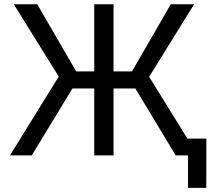

<svg xmlns="http://www.w3.org/2000/svg" viewBox="-20 -748 1019 924"><path d="M526.4 -727.5V-404.3H615.2L801.8 -727.5H914.1L697.8 -378.4L932.1 0H825.7L631.3 -322.3H526.4V0H433.6V-322.3H328.6L132.8 0H27.8L262.7 -379.4L46.4 -727.5H159.2L346.7 -404.3H433.6V-727.5ZM884.8 156.2V0H848.1V-81.1H973.1L972.7 156.2Z"/></svg>

Font: Inter
Style: Regular
Weight: 400
Designer: Rasmus Andersson
Foundry: rsms
Version: Version 4.001;git-9221beed3